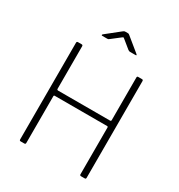

<svg xmlns="http://www.w3.org/2000/svg" viewBox="-217 -1099 1160 1243"><g transform="rotate(30 362.5 -477.0)"><path d="M166 -366Q160 -366 160 -360V-9Q160 0 150 0H123Q118 0 116 -2.5Q114 -5 114 -10V-732Q114 -742 123 -742H151Q160 -742 160 -732V-415Q160 -406 169 -406H557Q565 -406 565 -414V-733Q565 -742 573 -742H602Q611 -742 611 -732V-10Q611 -5 609 -2.5Q607 0 602 0H575Q565 0 565 -9V-359Q565 -366 558 -366ZM431 -862 372 -910Q365 -916 363 -916Q361 -916 353 -910L291 -862Q286 -858 283.5 -857Q281 -856 276 -856H239Q234 -856 233.5 -859Q233 -862 237 -866L336 -945Q341 -949 345 -951.5Q349 -954 356 -954H374Q380 -954 383.5 -951Q387 -948 390 -946L488 -866Q500 -856 487 -856H446Q442 -856 438.5 -857.5Q435 -859 431 -862Z"/></g></svg>

Font: Libre Franklin Thin Thin
Style: Regular
Weight: 250
Version: Version 3.000